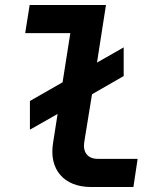

<svg xmlns="http://www.w3.org/2000/svg" viewBox="-20 -750 640 770"><path d="M100 -230 211 -293 193 -178C175 -71 236 0 345 0H515L532 -113H371C332 -113 311 -140 318 -181L349 -372L476 -445V-560L369 -499L405 -730H99L81 -617H262L231 -420L100 -345Z"/></svg>

Font: JetBrains Mono
Style: Bold Italic
Weight: 558
Italic angle: -9°
Monospace: yes
Designer: Philipp Nurullin, Konstantin Bulenkov
Foundry: JetBrains
Version: Version 2.305